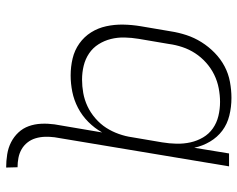

<svg xmlns="http://www.w3.org/2000/svg" viewBox="-96 -472 791 640"><g transform="rotate(90 300.0 -152.5)"><path d="M539 223Q517 223 495 219.5Q473 216 454.5 206.5Q436 197 422 182Q408 167 401 147.5Q394 128 393 106Q392 84 395 62L422 -97Q408 -72 387 -51Q366 -30 340 -16.5Q314 -3 286.5 2.5Q259 8 232 8Q203 8 175.5 1.5Q148 -5 125.5 -21Q103 -37 88.5 -60Q74 -83 68 -110.5Q62 -138 62.5 -167Q63 -196 68 -226L85 -326Q89 -352 97.5 -378Q106 -404 121 -428Q136 -452 156.5 -472Q177 -492 201.5 -505Q226 -518 253.5 -523Q281 -528 307 -528Q337 -528 365.5 -521Q394 -514 416 -497.5Q438 -481 452.5 -456.5Q467 -432 473 -404L492 -520H535L438 62Q436 78 436.5 94Q437 110 441.5 125Q446 140 455.5 152Q465 164 478 171.5Q491 179 506.5 182Q522 185 538 185ZM246 -30Q268 -30 290.5 -34Q313 -38 334.5 -48Q356 -58 375 -74.5Q394 -91 406.5 -110.5Q419 -130 427 -152.5Q435 -175 438 -197L455 -297Q459 -321 459.5 -345Q460 -369 455 -391.5Q450 -414 438.5 -433.5Q427 -453 408.5 -466Q390 -479 367 -484.5Q344 -490 320 -490Q298 -490 274.5 -485.5Q251 -481 229.5 -470.5Q208 -460 189.5 -443.5Q171 -427 158 -407Q145 -387 137.5 -364.5Q130 -342 127 -319L110 -219Q106 -195 105.5 -171.5Q105 -148 110.5 -126Q116 -104 128 -85Q140 -66 158.5 -53.5Q177 -41 199.5 -35.5Q222 -30 246 -30Z"/></g></svg>

Font: Iosevka XLt Ex Obl
Style: Regular
Weight: 200
Width: 7
Italic angle: -9°
Monospace: yes
Designer: Belleve Invis
Foundry: Belleve Invis
Version: Version 32.5.0; ttfautohint (v1.8.4)